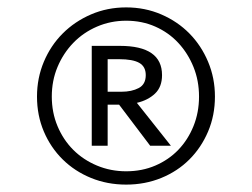

<svg xmlns="http://www.w3.org/2000/svg" viewBox="-20 -752 681 519"><path d="M321 -253Q270 -253 226 -271Q182 -289 149.5 -321Q117 -353 98.5 -396.5Q80 -440 80 -491Q80 -541 98.5 -585Q117 -629 149.5 -661.5Q182 -694 226 -713Q270 -732 321 -732Q372 -732 416 -713Q460 -694 492 -661.5Q524 -629 542.5 -585Q561 -541 561 -491Q561 -440 542.5 -396.5Q524 -353 492 -321Q460 -289 416 -271Q372 -253 321 -253ZM321 -289Q364 -289 400 -304.5Q436 -320 462 -347Q488 -374 503 -411Q518 -448 518 -491Q518 -534 503 -571Q488 -608 462 -636Q436 -664 400 -680Q364 -696 321 -696Q279 -696 242 -680Q205 -664 178 -636Q151 -608 135.5 -571Q120 -534 120 -491Q120 -448 135.5 -411Q151 -374 178 -347Q205 -320 242 -304.5Q279 -289 321 -289ZM302 -469H271V-358H228V-628H304Q418 -628 418 -549Q418 -517 399 -499Q380 -481 350 -474L442 -358H386ZM271 -504H308Q336 -504 355 -514Q374 -524 374 -549Q374 -572 356.5 -582Q339 -592 302 -592H271Z"/></svg>

Font: Jldddboxgfspflltxgxzjzlszac
Style: Regular
Weight: 300
Designer: Carrois Corporate & Edenspiekermann
Foundry: Carrois Corporate GbR & Edenspiekermann AG
Version: Version 2.001